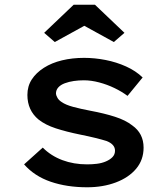

<svg xmlns="http://www.w3.org/2000/svg" viewBox="-20 -783 709 813"><path d="M349 10Q263 10 194.5 -13.5Q126 -37 82 -87L161 -158Q196 -123 244 -105Q292 -87 349 -87Q370 -87 390.5 -89.5Q411 -92 428.5 -99.5Q446 -107 456.5 -118Q467 -129 467 -145Q467 -172 431 -186Q412 -192 383.5 -199Q355 -206 320 -213Q261 -225 216.5 -239.5Q172 -254 143 -277Q120 -296 108 -322Q96 -348 96 -381Q96 -418 114.5 -446.5Q133 -475 166 -496Q199 -517 242.5 -527.5Q286 -538 336 -538Q381 -538 427 -529Q473 -520 514 -501.5Q555 -483 584 -455L520 -377Q496 -395 465 -410Q434 -425 400 -434Q366 -443 335 -443Q313 -443 292.5 -440Q272 -437 254.5 -430.5Q237 -424 227 -413Q217 -402 217 -387Q218 -377 224 -367.5Q230 -358 241 -351Q258 -339 289.5 -330.5Q321 -322 363 -314Q422 -303 467 -288.5Q512 -274 540 -252Q564 -235 576 -211.5Q588 -188 588 -158Q588 -106 556.5 -68.5Q525 -31 470.5 -10.5Q416 10 349 10ZM212 -605 167 -644 292 -763H382L507 -644L462 -605L322 -682H352Z"/></svg>

Font: Lexend Giga Medium
Style: Regular
Weight: 500
Designer: Bonnie Shaver-Troup, Thomas Jockin
Foundry: Lexend
Version: Version 1.007